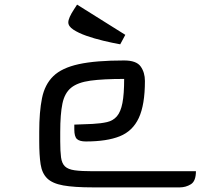

<svg xmlns="http://www.w3.org/2000/svg" viewBox="-20 -812 869 832"><path d="M241 -240V-200Q241 -156 244.5 -130Q248 -104 261.5 -91Q275 -78 304 -74Q333 -70 383 -70H829Q829 -27 807 -13.5Q785 0 759 0H383Q301 0 254 -8.5Q207 -17 184.5 -39Q162 -61 156 -100Q150 -139 150 -200V-241Q150 -327 162 -386.5Q174 -446 211 -482Q248 -518 321.5 -534Q395 -550 518 -550Q571 -550 589.5 -524Q608 -498 608 -461Q608 -358 581.5 -301Q555 -244 499 -221.5Q443 -199 352 -199Q325 -199 313.5 -209.5Q302 -220 302 -251V-272L381 -275Q418 -277 444 -283Q470 -289 486.5 -308Q503 -327 510.5 -365.5Q518 -404 518 -470Q427 -470 372 -462.5Q317 -455 288.5 -432Q260 -409 250.5 -363Q241 -317 241 -240ZM523 -661 501 -620Q467 -626 427.5 -635.5Q388 -645 354 -657Q320 -669 298 -683.5Q276 -698 276 -715Q276 -734 301 -772L314 -792Z"/></svg>

Font: Warnes
Style: Regular
Weight: 400
Designer: Eduardo Rodriguez Tunni
Foundry: Eduardo Rodriguez Tunni
Version: Version 1.002; ttfautohint (v1.8.4.7-5d5b);gftools[0.9.23]